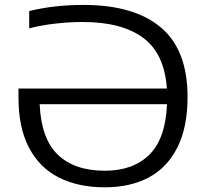

<svg xmlns="http://www.w3.org/2000/svg" viewBox="-20 -770 863 799"><path d="M760.5 -366.5Q760.5 -240 718 -156Q675.5 -72 598.5 -31.2Q521.5 9.5 416 9.5Q306 9.5 225.5 -31Q145 -71.5 101 -154.8Q57 -238 57 -362.5V-401.5H674.5Q664.5 -547 575.5 -612.8Q486.5 -678.5 324 -678.5Q270.5 -678.5 212 -672Q153.5 -665.5 101.5 -652V-724Q205.5 -749.5 327.5 -749.5Q538 -749.5 649.2 -656Q760.5 -562.5 760.5 -366.5ZM675 -336.5H145Q151.5 -192 221 -125.8Q290.5 -59.5 416.5 -59.5Q533.5 -59.5 601.2 -126Q669 -192.5 675 -336.5Z"/></svg>

Font: Encode Sans Expanded
Style: Regular
Weight: 400
Width: 7
Designer: Multiple Designers
Foundry: Impallari Type
Version: Version 2.000